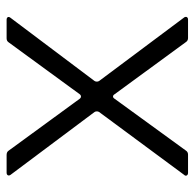

<svg xmlns="http://www.w3.org/2000/svg" viewBox="-24 -565 589 581"><g transform="rotate(-90 270.5 -274.5)"><path d="M38 0Q32 0 30 -4Q28 -8 32 -12L222 -269Q224 -272 224 -276Q224 -280 222 -283L32 -537Q30 -539 30 -543Q30 -545 32 -547Q34 -549 38 -549H92Q101 -549 105 -543L262 -328Q265 -324 269 -324Q273 -324 276 -328L433 -543Q437 -549 445 -549H501Q507 -549 509 -545.5Q511 -542 507 -537L316 -283Q314 -280 314 -276Q314 -272 316 -269L508 -12Q510 -10 510 -6Q510 -4 508 -2Q506 0 502 0H446Q438 0 434 -6L276 -222Q273 -227 269 -227Q265 -227 262 -222L105 -6Q101 0 93 0Z"/></g></svg>

Font: Open Sauce Two Light
Style: Regular
Weight: 300
Designer: Alfredo Marco Pradil
Foundry: Creative Sauce Fz LLC
Version: Version 1.477